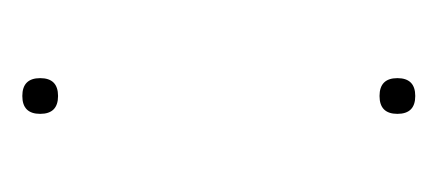

<svg xmlns="http://www.w3.org/2000/svg" viewBox="-130 -259 392 172"><g transform="rotate(90 66.0 -173.0)"><path d="M66 -317Q50 -317 50 -333Q50 -349 66 -349Q82 -349 82 -333Q82 -317 66 -317ZM66 3Q50 3 50 -13Q50 -29 66 -29Q82 -29 82 -13Q82 3 66 3Z"/></g></svg>

Font: Alumni Sans Pinstripe
Style: Regular
Weight: 400
Designer: Robert E. Leuschke
Foundry: Robert E. Leuschke
Version: Version 1.010; ttfautohint (v1.8.4.7-5d5b)